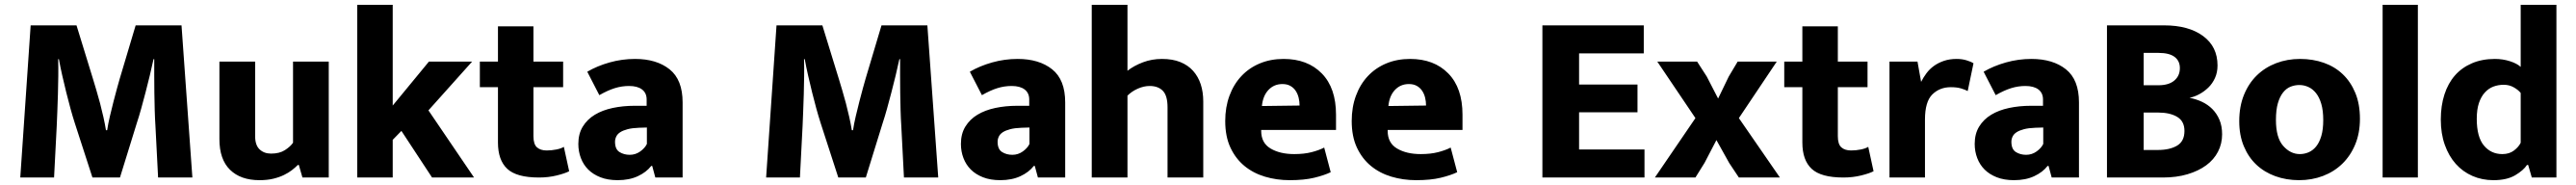

<svg xmlns="http://www.w3.org/2000/svg" viewBox="-20 -735 10671 766"><path d="M107 -630H297L365 -409Q371 -389 379 -362.5Q387 -336 394.5 -307.5Q402 -279 408.5 -250Q415 -221 419 -196H424Q428 -223 435.5 -254.5Q443 -286 450.5 -315.5Q458 -345 465 -370Q472 -395 476 -409L542 -630H732L777 0H635L624 -213Q622 -243 621 -278.5Q620 -314 619.5 -351Q619 -388 619 -424Q619 -460 619 -490H616Q609 -457 600.5 -422Q592 -387 583 -352.5Q574 -318 565 -285.5Q556 -253 547 -226L477 0H363L290 -225Q281 -253 272 -285.5Q263 -318 254.5 -352.5Q246 -387 238 -422Q230 -457 224 -490H221Q222 -458 221.5 -420.5Q221 -383 220 -345.5Q219 -308 217.5 -273.5Q216 -239 215 -213L204 0H64Z M1194 -480H1342V0H1233L1218 -52H1214Q1204 -42 1190 -31Q1176 -20 1156.5 -10.5Q1137 -1 1112 5Q1087 11 1055 11Q977 11 933 -32Q889 -75 889 -159V-480H1037V-171Q1037 -134 1055.5 -116.5Q1074 -99 1103 -99Q1138 -99 1160.5 -113.5Q1183 -128 1194 -144Z M1607 -156V0H1460V-715H1607V-298L1757 -480H1936L1755 -278L1944 0H1770L1643 -193Z M2313 -374H2190V-171Q2190 -138 2204.5 -125Q2219 -112 2245 -112Q2265 -112 2285 -116Q2305 -120 2316 -127L2338 -26Q2321 -17 2286.5 -8.5Q2252 0 2213 0Q2120 0 2081.5 -36Q2043 -72 2043 -145V-374H1968V-480H2043V-626H2190V-480H2313Z M2413 -438Q2454 -462 2505.5 -476.5Q2557 -491 2611 -491Q2700 -491 2754 -448Q2808 -405 2808 -311V0H2695L2682 -48H2678Q2658 -22 2622.5 -5.5Q2587 11 2539 11Q2498 11 2467.5 -1Q2437 -13 2417 -33Q2397 -53 2386.5 -80.5Q2376 -108 2376 -139Q2376 -181 2394.5 -211Q2413 -241 2444.5 -260Q2476 -279 2518.5 -288Q2561 -297 2609 -297H2659V-323Q2659 -350 2640 -364.5Q2621 -379 2586 -379Q2556 -379 2527 -370Q2498 -361 2463 -341ZM2660 -207 2627 -206Q2599 -205 2580 -200Q2561 -195 2549.5 -187.5Q2538 -180 2533 -169.5Q2528 -159 2528 -148Q2528 -117 2546.5 -105.5Q2565 -94 2589 -94Q2613 -94 2632.5 -108Q2652 -122 2660 -139Z M3197 -630H3387L3455 -409Q3461 -389 3469 -362.5Q3477 -336 3484.5 -307.5Q3492 -279 3498.5 -250Q3505 -221 3509 -196H3514Q3518 -223 3525.5 -254.5Q3533 -286 3540.5 -315.5Q3548 -345 3555 -370Q3562 -395 3566 -409L3632 -630H3822L3867 0H3725L3714 -213Q3712 -243 3711 -278.5Q3710 -314 3709.5 -351Q3709 -388 3709 -424Q3709 -460 3709 -490H3706Q3699 -457 3690.5 -422Q3682 -387 3673 -352.5Q3664 -318 3655 -285.5Q3646 -253 3637 -226L3567 0H3453L3380 -225Q3371 -253 3362 -285.5Q3353 -318 3344.5 -352.5Q3336 -387 3328 -422Q3320 -457 3314 -490H3311Q3312 -458 3311.5 -420.5Q3311 -383 3310 -345.5Q3309 -308 3307.5 -273.5Q3306 -239 3305 -213L3294 0H3154Z M3998 -438Q4039 -462 4090.5 -476.5Q4142 -491 4196 -491Q4285 -491 4339 -448Q4393 -405 4393 -311V0H4280L4267 -48H4263Q4243 -22 4207.5 -5.5Q4172 11 4124 11Q4083 11 4052.5 -1Q4022 -13 4002 -33Q3982 -53 3971.5 -80.5Q3961 -108 3961 -139Q3961 -181 3979.5 -211Q3998 -241 4029.5 -260Q4061 -279 4103.5 -288Q4146 -297 4194 -297H4244V-323Q4244 -350 4225 -364.5Q4206 -379 4171 -379Q4141 -379 4112 -370Q4083 -361 4048 -341ZM4245 -207 4212 -206Q4184 -205 4165 -200Q4146 -195 4134.5 -187.5Q4123 -180 4118 -169.5Q4113 -159 4113 -148Q4113 -117 4131.5 -105.5Q4150 -94 4174 -94Q4198 -94 4217.5 -108Q4237 -122 4245 -139Z M4651 0H4503V-715H4651V-442Q4678 -463 4715 -477Q4752 -491 4794 -491Q4838 -491 4870 -478Q4902 -465 4923 -441.5Q4944 -418 4954.5 -386Q4965 -354 4965 -315V0H4817V-291Q4817 -339 4797.5 -359Q4778 -379 4743 -379Q4719 -379 4694 -368Q4669 -357 4651 -339Z M5515 -197H5205V-193Q5205 -143 5244 -120Q5283 -97 5342 -97Q5383 -97 5414 -105Q5445 -113 5466 -124L5493 -22Q5466 -9 5424.5 1Q5383 11 5323 11Q5269 11 5220.5 -3.5Q5172 -18 5135.5 -48Q5099 -78 5077.5 -124Q5056 -170 5056 -234Q5056 -291 5073.5 -338.5Q5091 -386 5123 -420Q5155 -454 5199.5 -472.5Q5244 -491 5298 -491Q5397 -491 5456 -431Q5515 -371 5515 -260ZM5364 -298Q5364 -315 5360 -331Q5356 -347 5347.5 -359.5Q5339 -372 5325.5 -379.5Q5312 -387 5293 -387Q5258 -387 5235 -362.5Q5212 -338 5208 -296Z M6039 -197H5729V-193Q5729 -143 5768 -120Q5807 -97 5866 -97Q5907 -97 5938 -105Q5969 -113 5990 -124L6017 -22Q5990 -9 5948.5 1Q5907 11 5847 11Q5793 11 5744.5 -3.5Q5696 -18 5659.5 -48Q5623 -78 5601.5 -124Q5580 -170 5580 -234Q5580 -291 5597.5 -338.5Q5615 -386 5647 -420Q5679 -454 5723.5 -472.5Q5768 -491 5822 -491Q5921 -491 5980 -431Q6039 -371 6039 -260ZM5888 -298Q5888 -315 5884 -331Q5880 -347 5871.5 -359.5Q5863 -372 5849.5 -379.5Q5836 -387 5817 -387Q5782 -387 5759 -362.5Q5736 -338 5732 -296Z M6370 -630H6790V-514H6522V-385H6764V-270H6522V-116H6793V0H6370Z M7184 -246 7354 0H7184L7144 -60L7091 -155L7042 -61L7004 0H6836L7004 -246L6846 -480H7011L7051 -418L7098 -327L7142 -418L7179 -480H7341Z M7717 -374H7594V-171Q7594 -138 7608.5 -125Q7623 -112 7649 -112Q7669 -112 7689 -116Q7709 -120 7720 -127L7742 -26Q7725 -17 7690.5 -8.5Q7656 0 7617 0Q7524 0 7485.5 -36Q7447 -72 7447 -145V-374H7372V-480H7447V-626H7594V-480H7717Z M7808 0V-480H7924L7939 -396Q7948 -414 7961 -431.5Q7974 -449 7992 -462Q8010 -475 8033.5 -483Q8057 -491 8086 -491Q8108 -491 8126.5 -485.5Q8145 -480 8156 -473L8132 -358Q8121 -364 8104 -369Q8087 -374 8062 -374Q8016 -374 7985.5 -344Q7955 -314 7955 -240V0Z M8198 -438Q8239 -462 8290.5 -476.5Q8342 -491 8396 -491Q8485 -491 8539 -448Q8593 -405 8593 -311V0H8480L8467 -48H8463Q8443 -22 8407.5 -5.5Q8372 11 8324 11Q8283 11 8252.5 -1Q8222 -13 8202 -33Q8182 -53 8171.5 -80.5Q8161 -108 8161 -139Q8161 -181 8179.5 -211Q8198 -241 8229.5 -260Q8261 -279 8303.5 -288Q8346 -297 8394 -297H8444V-323Q8444 -350 8425 -364.5Q8406 -379 8371 -379Q8341 -379 8312 -370Q8283 -361 8248 -341ZM8445 -207 8412 -206Q8384 -205 8365 -200Q8346 -195 8334.5 -187.5Q8323 -180 8318 -169.5Q8313 -159 8313 -148Q8313 -117 8331.5 -105.5Q8350 -94 8374 -94Q8398 -94 8417.5 -108Q8437 -122 8445 -139Z M8946 -630Q9047 -630 9107 -586Q9167 -542 9167 -464Q9167 -435 9156.5 -412Q9146 -389 9129 -372.5Q9112 -356 9091.5 -345Q9071 -334 9051 -330Q9078 -325 9102.5 -313.5Q9127 -302 9145.5 -283.5Q9164 -265 9175 -239Q9186 -213 9186 -179Q9186 -140 9169 -107Q9152 -74 9120 -50.5Q9088 -27 9042.5 -13.5Q8997 0 8941 0H8709V-630ZM8861 -382H8922Q8965 -382 8988 -401.5Q9011 -421 9011 -453Q9011 -483 8989 -499.5Q8967 -516 8923 -516H8861ZM8861 -114H8920Q8969 -114 8999.5 -132Q9030 -150 9030 -193Q9030 -233 9000 -251Q8970 -269 8921 -269H8861Z M9757 -243Q9757 -184 9737.5 -137Q9718 -90 9684 -57Q9650 -24 9604 -6.5Q9558 11 9505 11Q9452 11 9406.5 -5.5Q9361 -22 9328 -53Q9295 -84 9276 -129.5Q9257 -175 9257 -233Q9257 -294 9276.5 -342Q9296 -390 9330 -423Q9364 -456 9410 -473.5Q9456 -491 9509 -491Q9562 -491 9607.5 -475Q9653 -459 9686 -427.5Q9719 -396 9738 -350Q9757 -304 9757 -243ZM9605 -238Q9605 -277 9597 -304.5Q9589 -332 9575 -349.5Q9561 -367 9543 -375Q9525 -383 9506 -383Q9487 -383 9469.5 -376Q9452 -369 9438.5 -352Q9425 -335 9417 -307.5Q9409 -280 9409 -238Q9409 -165 9439 -131Q9469 -97 9508 -97Q9527 -97 9544.5 -104.5Q9562 -112 9575.5 -128.5Q9589 -145 9597 -172Q9605 -199 9605 -238Z M9851 0V-715H9997V0Z M10423 -715H10571V0H10469L10454 -52H10449Q10435 -30 10400.5 -9.5Q10366 11 10310 11Q10263 11 10223 -6.5Q10183 -24 10154 -56.5Q10125 -89 10108.5 -135.5Q10092 -182 10092 -240Q10092 -297 10107 -343.5Q10122 -390 10150.5 -422.5Q10179 -455 10221 -473Q10263 -491 10316 -491Q10349 -491 10378.5 -481.5Q10408 -472 10423 -458ZM10423 -350Q10414 -362 10395 -373Q10376 -384 10353 -384Q10330 -384 10310 -376.5Q10290 -369 10274.5 -352Q10259 -335 10250 -308.5Q10241 -282 10241 -243Q10241 -168 10270.5 -132.5Q10300 -97 10347 -97Q10376 -97 10395.5 -112Q10415 -127 10423 -144Z"/></svg>

Font: Mukta Mahee ExtraBold
Style: Regular
Weight: 800
Designer: Shuchita Grover, Noopur Datye, Girish Dalvi, Yashodeep Gholap
Foundry: Ek Type
Version: Version 2.538;PS 1.000;hotconv 16.6.51;makeotf.lib2.5.65220;